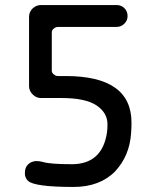

<svg xmlns="http://www.w3.org/2000/svg" viewBox="-20 -725 640 760"><path d="M271 15Q115.5 15 90.5 -9.5Q78.5 -21.5 78.5 -38.5Q78.5 -59.5 87.5 -70Q95.5 -80 106.5 -84Q116.5 -87.5 122.5 -87.5Q138 -87.5 151.5 -83.5Q178.5 -75 267.5 -75Q385 -77 403.5 -200.5Q404.5 -208 405 -216Q405.5 -224 405.5 -232.5Q405.5 -279 361 -308.5Q317 -337 223.5 -337H142Q123.5 -337 109.5 -351Q95 -365.5 95 -384V-658Q95 -677.5 109 -691.5Q123.5 -705 142 -705H442Q460 -705 472.5 -692.5Q485 -680 485 -661.5Q485 -644 472.5 -631.5Q459.5 -618.5 442 -618.5H210Q201 -618.5 193 -612Q185 -605.5 185 -597V-445Q185 -436.5 193 -430.5Q200 -424 210 -424H240Q500.5 -424 500.5 -239.5Q500.5 -219 499 -199.5Q493.5 -109 436 -47Q375.5 15 271 15Z"/></svg>

Font: Maple Mono SC NF
Style: Regular
Weight: 400
Designer: subframe7536
Version: Version 4.2; ttfautohint (v1.8.4.7-5d5b-dirty);Nerd Fonts 6.